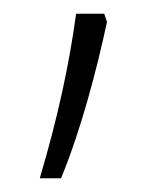

<svg xmlns="http://www.w3.org/2000/svg" viewBox="-20 -131 235 280"><path d="M136 -99 132 -111H91C81 -38 65 38 38 129H69C98 59 121 -29 136 -99Z"/></svg>

Font: Noto Sans Myanmar UI SemiCondensed ExtraLight
Style: Regular
Weight: 200
Width: 4
Designer: Monotype Design Team
Foundry: Monotype Imaging Inc.
Version: Version 2.103